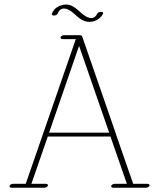

<svg xmlns="http://www.w3.org/2000/svg" viewBox="-20 -835 725 863"><path d="M222.7 -765.1C229.5 -765.1 236.8 -768.6 238.8 -773.4C244.2 -787.2 253.4 -796.6 267.5 -796.6C272.4 -796.6 278 -795.5 284.2 -793C312 -781.7 329.6 -750.5 360.8 -740.2C368.1 -737.8 375.2 -736.7 382.1 -736.7C410.2 -736.7 434.3 -754.5 442.9 -772.9C443.4 -774.2 443.7 -775.2 443.7 -776.2C443.7 -780.1 439.4 -781.7 434.3 -781.7C427.6 -781.7 419.5 -778.9 417.5 -774.4C411.9 -762.4 403.6 -753.9 390.4 -753.9C386.4 -753.9 381.9 -754.6 377 -756.3C342 -767.9 320.6 -814.6 276.9 -814.6C268.6 -814.6 259.6 -813 249.5 -809.1C231 -802.2 219.2 -788.6 213.4 -773.9C213.1 -773.1 212.9 -772.4 212.9 -771.6C212.9 -767.9 216.9 -765.1 222.7 -765.1ZM335.4 -628.9 470.7 -238.8H200.7ZM652.3 -2C652.3 -5.9 647.9 -8.8 642.1 -8.8H578.6L501 -232.4C501 -233.4 501 -233.9 500.5 -234.9L349.1 -671.9C348.1 -674.3 345.7 -675.8 342.3 -676.3C341.3 -676.3 340.3 -676.8 339.4 -676.8H268.1C261.2 -676.8 254.4 -672.9 252.4 -668C250.5 -663.1 254.9 -659.2 261.7 -659.2H320.8L95.7 -8.8H39.1C32.2 -8.8 22.9 -4.4 22.9 2.4C22.9 6.3 26.9 8.8 32.7 8.8H179.2C186 8.8 193.4 4.9 195.3 0C197.3 -4.9 192.4 -8.8 185.5 -8.8H121.1L194.8 -221.2H476.6L550.3 -8.8H495.6C488.8 -8.8 481.9 -4.9 480 0C478 4.9 482.4 8.8 489.3 8.8H635.7C642.6 8.8 652.3 4.4 652.3 -2Z"/></svg>

Font: WireWyrm
Style: Light
Weight: 200
Version: Version 001.000